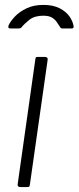

<svg xmlns="http://www.w3.org/2000/svg" viewBox="-20 -762 320 782"><path d="M102 -12Q101 -4 99 -2Q97 0 89 0H64Q57 0 54 -3Q51 -6 52 -12L124 -521Q125 -527 126.5 -528.5Q128 -530 133 -530H164Q169 -530 172 -527Q175 -524 174 -518ZM23 -646Q16 -646 14.5 -649Q13 -652 15 -659Q23 -676 41 -695Q59 -714 88 -728Q117 -742 157 -742Q196 -742 222.5 -728.5Q249 -715 263 -695Q277 -675 280 -654Q280 -651 278.5 -648.5Q277 -646 271 -646H233Q229 -646 226.5 -649Q224 -652 222 -656Q217 -663 210.5 -673Q204 -683 191.5 -690.5Q179 -698 156 -698Q121 -698 100.5 -682Q80 -666 68 -651Q65 -648 62.5 -647Q60 -646 57 -646Z"/></svg>

Font: Libre Franklin Thin ExtraLight
Style: Italic
Weight: 250
Italic angle: -8°
Version: Version 3.000